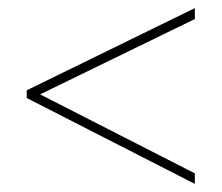

<svg xmlns="http://www.w3.org/2000/svg" viewBox="-20 -596 547 474"><path d="M461 -142 46 -354V-373L461 -576V-549L79 -363L461 -168Z"/></svg>

Font: Noto Sans Lao UI SemCond Thin
Style: Regular
Weight: 100
Width: 4
Designer: Monotype Design Team
Foundry: Monotype Imaging Inc.
Version: Version 2.000; ttfautohint (v1.8.4.7-5d5b)